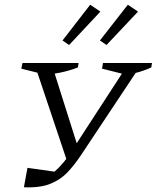

<svg xmlns="http://www.w3.org/2000/svg" viewBox="-20 -787 662 811"><path d="M81 4 96 -78 210 -62Q236 -84 260 -116L138 -480L70 -497L75 -521H312L309 -502Q262 -484 211 -476L304 -182L495 -476L411 -497L415 -521H622L619 -502Q601 -494 585 -488.5Q569 -483 553 -479L321 -130Q295 -91 266 -60Q237 -29 193.5 -11Q150 7 81 4ZM361 -767 404 -738 272 -597 244 -616ZM520 -767 563 -738 430 -597 402 -616Z"/></svg>

Font: Piazzolla SC Light
Style: Italic
Weight: 300
Italic angle: -11.3°
Designer: Juan Pablo del Peral
Foundry: Huerta Tipografica
Version: Version 1.330